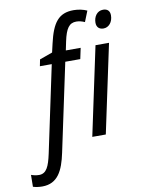

<svg xmlns="http://www.w3.org/2000/svg" viewBox="-221 -836 848 1147"><g transform="rotate(-10 203.5 -262.5)"><path d="M465 -626C497 -626 522 -655 522 -696C522 -722 508 -737 481 -737C443 -737 423 -703 423 -668C423 -641 439 -626 465 -626ZM286 0H368L482 -536H400ZM-59 240C35 240 70 167 92 62L205 -470H296L310 -536H220L231 -589C247 -665 268 -695 311 -695C329 -695 346 -690 362 -683L388 -748C367 -758 336 -765 307 -765C216 -765 177 -713 149 -590L137 -538L59 -510L51 -470H123L12 54C-4 128 -21 169 -66 169C-84 169 -100 165 -114 160L-115 232C-99 237 -80 240 -59 240Z"/></g></svg>

Font: Noto Sans Display SemiCondensed
Style: Italic
Weight: 400
Width: 4
Italic angle: -12°
Designer: Monotype Design Team
Foundry: Monotype Imaging Inc.
Version: Version 1.900